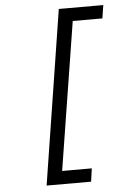

<svg xmlns="http://www.w3.org/2000/svg" viewBox="-61 -876 723 1032"><g transform="rotate(-5 300.0 -360.0)"><path d="M148 110 296 -830H536L525 -759H365L238 39H398L388 110Z"/></g></svg>

Font: JetBrains Mono NL Light
Style: Italic
Weight: 300
Italic angle: -9°
Designer: Philipp Nurullin, Konstantin Bulenkov
Foundry: JetBrains
Version: Version 2.304; ttfautohint (v1.8.4.7-5d5b)